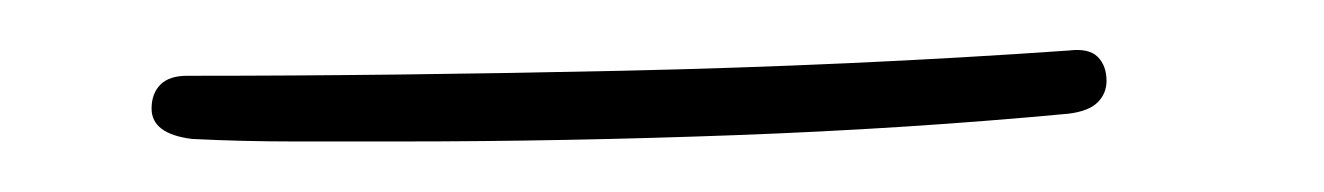

<svg xmlns="http://www.w3.org/2000/svg" viewBox="-20 60 524 76"><path d="M403 80Q411 79 414.5 82.5Q418 86 418 92Q418 97 414.5 100.5Q411 104 403 105Q339 111 271 113.5Q203 116 138 116Q117 116 96.5 116Q76 116 56 115Q48 114 44 111Q40 108 40 103Q40 97 43.5 93.5Q47 90 54 90Q136 90 226.5 88Q317 86 403 80Z"/></svg>

Font: Playpen Sans Thin
Style: Regular
Weight: 250
Designer: Laura Meseguer, Veronika Burian, José Scaglione
Foundry: TypeTogether
Version: Version 1.001